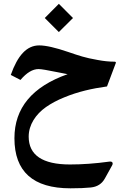

<svg xmlns="http://www.w3.org/2000/svg" viewBox="-20 -665 673 1026"><path d="M219.2 -568.8 294.4 -493.7 370.1 -568.8 294.4 -644.5ZM354 213.9C207 213.9 133.3 164.1 133.3 64.9C133.3 2 170.9 -54.2 225.6 -92.8C252.9 -111.8 285.2 -129.4 322.8 -144.5C397 -175.3 471.2 -191.9 551.8 -203.1L598.6 -327.6C599.1 -329.1 599.1 -330.1 599.1 -331.1C599.1 -334 596.7 -335.4 592.3 -335.4C564 -335.4 533.7 -338.4 501 -344.7C468.3 -350.6 440.9 -356.4 419.9 -362.8C398.9 -369.1 373.5 -377 344.7 -387.2C276.4 -410.6 224.6 -422.4 189.5 -422.4C122.6 -422.4 74.2 -368.2 37.6 -264.6L89.4 -237.8C122.1 -276.4 154.3 -295.9 186 -295.9C193.4 -295.9 205.6 -294.4 222.7 -291.5C239.7 -288.6 260.7 -284.7 286.6 -279.3C312.5 -273.9 330.6 -270.5 341.3 -268.6C151.9 -201.7 57.1 -87.9 57.1 73.7C57.1 252 156.7 341.3 356.4 341.3C401.4 341.3 437.5 339.8 464.8 336.9C499.5 333.5 524.9 317.4 541 287.6L578.6 219.7C581.1 215.8 582 212.4 582 209C582 205.1 580.6 198.2 568.8 198.2C567.4 198.2 565.4 198.2 563.5 198.7C488.8 209 418.9 213.9 354 213.9Z"/></svg>

Font: Sahel SemiBold
Style: Bold
Weight: 600
Foundry: Saber Rastikerdar (saber.rastikerdar@gmail.com)
Version: Version 3.4.0